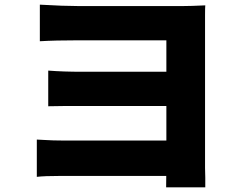

<svg xmlns="http://www.w3.org/2000/svg" viewBox="-20 -760 1040 824"><path d="M316 -734H384H463H547H630H705H765Q798 -734 861 -737Q860 -728 860 -696V-644V-588V-485V-357V-225V-112V-39Q860 -14 861 3V44H693L694 -55V-134V-239V-352V-458V-542V-587H656H599H530H455H382H316Q217 -587 151 -583V-740Q255 -734 316 -734ZM332 -452H384H466H562H656H731H769V-305H730H655H562H466H384H332H253Q224 -304 187 -304V-457Q252 -452 332 -452ZM243 -157H306H403H517H628H719H770V-5H712H619H509H399H304H242Q169 -5 138 -1V-161Q146 -161 177 -159Q208 -157 243 -157Z"/></svg>

Font: Merged Yaku Han JP Black
Style: Regular
Weight: 900
Designer: Ryoko NISHIZUKA 西塚涼子 (kana, bopomofo & ideographs); Paul D. Hunt (Latin, Greek & Cyrillic); Sandoll Communications 산돌커뮤니
Foundry: Adobe
Version: Version 2.004